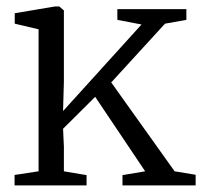

<svg xmlns="http://www.w3.org/2000/svg" viewBox="-20 -560 611 580"><path d="M96.5 -42.5V-471.5L24.5 -488.5V-520L146 -540.5H159L173 -528.5V-314L170.5 -224.5L407.5 -486L334.5 -500V-532.5H543V-500L478.5 -488.5L316 -311L507.5 -42.5L571 -32V0H350V-31L418.5 -42.5L267.5 -267.5L170.5 -171L173 -117.5V-42.5L241.5 -31V0H24V-31.5Z"/></svg>

Font: Merriweather 72pt Light
Style: Regular
Weight: 300
Version: Version 2.100